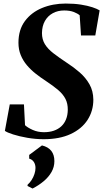

<svg xmlns="http://www.w3.org/2000/svg" viewBox="-20 -773 582 1082"><path d="M226 11.5Q180 11.5 134 3.5Q88 -4.5 53.8 -15.5Q19.5 -26.5 7.5 -35.5L35 -184.5H115L121 -67.5Q136 -53.5 164.5 -40.8Q193 -28 228 -28Q259 -28 283.5 -36.5Q308 -45 325.5 -61.2Q343 -77.5 352.2 -100.8Q361.5 -124 362 -153.5Q362.5 -189 349 -215.5Q335.5 -242 308 -265.5Q280.5 -289 239.5 -316Q209.5 -335.5 181.5 -357.5Q153.5 -379.5 131.5 -405.5Q109.5 -431.5 96.8 -462.8Q84 -494 84 -532Q84 -605 120.2 -654Q156.5 -703 217 -728Q277.5 -753 350.5 -753Q398.5 -753 436.2 -747Q474 -741 500.5 -732.2Q527 -723.5 541.5 -714.5L517 -573H436.5L429 -687Q416.5 -697.5 394.8 -705.8Q373 -714 341.5 -714Q306 -714 277.8 -698.8Q249.5 -683.5 233.2 -655Q217 -626.5 216.5 -586.5Q216.5 -551 233 -524Q249.5 -497 281 -472.8Q312.5 -448.5 355.5 -420Q394.5 -395 428.8 -365.2Q463 -335.5 484.2 -298Q505.5 -260.5 506 -211.5Q506 -148 473.5 -97.5Q441 -47 378.5 -17.8Q316 11.5 226 11.5ZM135 275 135.5 268Q148.5 256.5 158.5 240.8Q168.5 225 174.2 207.5Q180 190 180 173.5Q180 154 170.8 139.8Q161.5 125.5 144.5 121V100L216.5 46.5Q251.5 55 269 77.2Q286.5 99.5 286.5 135Q286.5 168 270.2 196.5Q254 225 226.2 248.2Q198.5 271.5 163.5 289.5Z"/></svg>

Font: Merriweather 96pt
Style: Bold Italic
Weight: 700
Italic angle: -7.8°
Version: Version 2.101